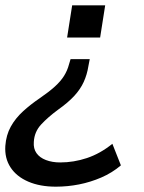

<svg xmlns="http://www.w3.org/2000/svg" viewBox="-48 -512 539 721"><path d="M162 189Q102 189 58 170Q14 151 -8.5 116.5Q-31 82 -28 36Q-25 -5 -7.5 -36.5Q10 -68 38.5 -94Q67 -120 101 -143Q136 -167 158 -187Q180 -207 192.5 -227Q205 -247 211 -270L217 -290H289L284 -264Q279 -232 266.5 -204.5Q254 -177 231 -152Q208 -127 170 -100Q132 -72 106.5 -44.5Q81 -17 79 21Q77 46 89 63Q101 80 124.5 89Q148 98 178 98Q229 98 278.5 81.5Q328 65 374 28L406 109Q373 137 332.5 154.5Q292 172 249 180.5Q206 189 162 189ZM204 -371 223 -492H347L328 -371Z"/></svg>

Font: Nunito Sans 10pt SemiBold
Style: Italic
Weight: 600
Italic angle: -9°
Designer: Vernon Adams
Foundry: Vernon Adams
Version: Version 3.101;gftools[0.9.27]